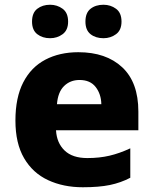

<svg xmlns="http://www.w3.org/2000/svg" viewBox="-20 -779 647 809"><path d="M310 -559Q427 -559 495 -495.5Q563 -432 563 -309V-230H216Q219 -177 252 -145Q285 -113 348 -113Q399 -113 441.5 -123Q484 -133 529 -154V-30Q489 -9 443 0.5Q397 10 329 10Q247 10 182.5 -20Q118 -50 81.5 -112.5Q45 -175 45 -271Q45 -368 78 -432Q111 -496 171 -527.5Q231 -559 310 -559ZM315 -442Q276 -442 250 -416.5Q224 -391 220 -340H407Q406 -383 383 -412.5Q360 -442 315 -442ZM115 -688Q115 -725 137 -742Q159 -759 191 -759Q221 -759 244 -742Q267 -725 267 -688Q267 -652 244 -635Q221 -618 191 -618Q159 -618 137 -635Q115 -652 115 -688ZM340 -688Q340 -725 361.5 -742Q383 -759 416 -759Q446 -759 469 -742Q492 -725 492 -688Q492 -652 469 -635Q446 -618 416 -618Q383 -618 361.5 -635Q340 -652 340 -688Z"/></svg>

Font: Noto Sans Khmer UI ExtraBold
Style: Regular
Weight: 800
Designer: Danh Hong and the Monotype Design Team
Foundry: Monotype Imaging Inc.
Version: Version 2.002; ttfautohint (v1.8.4.7-5d5b)